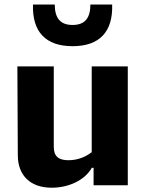

<svg xmlns="http://www.w3.org/2000/svg" viewBox="-20 -842 660 873"><path d="M59 -540 61 -135.5C61.5 -44 118 11.5 215 11.5C292.5 11.5 365.5 -22.5 397.5 -79H405.5V0.5H561V-540H397V-150C369 -128.5 333.5 -113.5 291.5 -113.5C248.5 -113.5 224.5 -129 224.5 -174.5V-540ZM130 -821.5C126 -698 187 -632 310 -632C433 -632 494 -698 490 -821.5H391C391 -761 367 -728.5 310 -728.5C253 -728.5 229 -761 229 -821.5Z"/></svg>

Font: Monaspace Argon ExtraBold
Style: Bold
Weight: 800
Designer: Riley Cran & the Lettermatic Team
Foundry: Lettermatic
Version: Version 1.000 (Monaspace Argon)